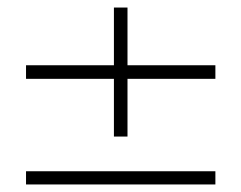

<svg xmlns="http://www.w3.org/2000/svg" viewBox="-20 -663 640 509"><path d="M318 -301H282V-454H49V-490H282V-643H318V-490H551V-454H318ZM551 -174H49V-209H551Z"/></svg>

Font: Tanohe Sans ExtraLight
Style: Regular
Weight: 250
Designer: Village Type and Design LLC & Cristiano Sobral
Foundry: Cooper Hewitt Smithsonian Design Museum
Version: Version 1.00;May 30, 2020;FontCreator 12.0.0.2522 64-bit; tt